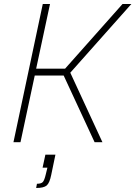

<svg xmlns="http://www.w3.org/2000/svg" viewBox="-20 -708 674 956"><path d="M47 0 193 -688H229L160 -366H304L590 -688H634L330 -346L490 0H451L297 -332H153L82 0ZM208 160 216 127H192L206 62H256L235 163Q227 203 212.5 215.5Q198 228 160 228L164 207Q185 207 193 198.5Q201 190 208 160Z"/></svg>

Font: Saira Semi Condensed Thin
Style: Italic
Weight: 100
Width: 4
Italic angle: -12°
Designer: Hector Gatti with collaboration of the Omnibus-Type team
Foundry: Omnibus-Type
Version: Version 1.001; ttfautohint (v1.8)